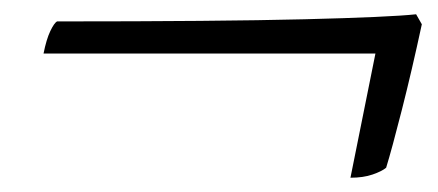

<svg xmlns="http://www.w3.org/2000/svg" viewBox="-20 -423 614 269"><path d="M471 -174 506 -348H41Q45 -368 50.5 -379.5Q56 -391 60 -393Q287 -393 406.5 -396Q526 -399 563 -403L571 -389Q557 -324 543 -269Q529 -214 521 -188Q515 -183 502 -178.5Q489 -174 471 -174Z"/></svg>

Font: Texturina 72pt 72pt Light
Style: Italic
Weight: 300
Italic angle: -11°
Designer: Guillermo Torres Carreño
Foundry: Omnibus-Type
Version: Version 1.002; ttfautohint (v1.8.3)